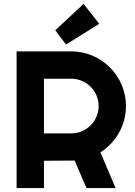

<svg xmlns="http://www.w3.org/2000/svg" viewBox="-20 -963 692 983"><path d="M345 -560C422 -560 485 -497 485 -420C485 -343 422 -280 345 -280H205V-560ZM205 -140 362 -141 423 0H572L494 -183C575 -234 625 -324 625 -420C625 -574 499 -700 345 -700H65V0H205ZM488 -841 408 -943 263 -808 318 -735Z"/></svg>

Font: Righteous
Style: Regular
Weight: 400
Designer: Astigmatic (AOETI)
Foundry: Astigmatic (AOETI)
Version: Version 1.000